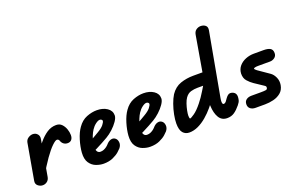

<svg xmlns="http://www.w3.org/2000/svg" viewBox="-86 -975 2030 1305"><g transform="rotate(-20 929.0 -323.0)"><path d="M299 -211Q282 -211 270 -220Q258 -229 253 -244Q252 -249 247.5 -253.5Q243 -258 236 -258Q225 -258 200.5 -234.5Q176 -211 142.5 -164Q109 -117 69 -46L79 -201Q110 -244 138.5 -278.5Q167 -313 198 -333.5Q229 -354 265 -354Q290 -354 305.5 -338Q321 -322 329 -299.5Q337 -277 337 -256Q337 -235 327 -223Q317 -211 299 -211ZM42 0Q23 0 7.5 -13Q-8 -26 -4 -48L42 -309Q46 -329 62.5 -339.5Q79 -350 95 -350Q115 -350 128 -335.5Q141 -321 136 -297L91 -41Q87 -21 73 -10.5Q59 0 42 0Z M481 4Q455 4 427 -6.5Q399 -17 381 -43.5Q363 -70 366 -117Q369 -159 383.5 -206.5Q398 -254 420 -285Q447 -324 485 -339Q523 -354 559 -354Q603 -354 633 -334Q663 -314 663 -280Q663 -262 646.5 -238Q630 -214 606 -192Q582 -170 558 -156Q541 -146 518 -133.5Q495 -121 468 -107.5Q441 -94 411 -80L423 -157Q432 -162 448.5 -171.5Q465 -181 483.5 -191.5Q502 -202 515 -210Q546 -228 560 -245.5Q574 -263 574 -273Q574 -278 568.5 -282Q563 -286 556 -286Q544 -286 526 -272.5Q508 -259 495 -239Q484 -222 475.5 -201Q467 -180 462 -158.5Q457 -137 457 -118Q457 -106 464.5 -93Q472 -80 488 -80Q501 -80 512 -84.5Q523 -89 532.5 -96Q542 -103 548 -110Q564 -129 582 -134Q600 -139 614 -128Q627 -118 629 -97.5Q631 -77 616 -58Q612 -53 595 -37.5Q578 -22 549 -9Q520 4 481 4Z M818 4Q792 4 764 -6.5Q736 -17 718 -43.5Q700 -70 703 -117Q706 -159 720.5 -206.5Q735 -254 757 -285Q784 -324 822 -339Q860 -354 896 -354Q940 -354 970 -334Q1000 -314 1000 -280Q1000 -262 983.5 -238Q967 -214 943 -192Q919 -170 895 -156Q878 -146 855 -133.5Q832 -121 805 -107.5Q778 -94 748 -80L760 -157Q769 -162 785.5 -171.5Q802 -181 820.5 -191.5Q839 -202 852 -210Q883 -228 897 -245.5Q911 -263 911 -273Q911 -278 905.5 -282Q900 -286 893 -286Q881 -286 863 -272.5Q845 -259 832 -239Q821 -222 812.5 -201Q804 -180 799 -158.5Q794 -137 794 -118Q794 -106 801.5 -93Q809 -80 825 -80Q838 -80 849 -84.5Q860 -89 869.5 -96Q879 -103 885 -110Q901 -129 919 -134Q937 -139 951 -128Q964 -118 966 -97.5Q968 -77 953 -58Q949 -53 932 -37.5Q915 -22 886 -9Q857 4 818 4Z M1376 0Q1337 0 1317.5 -32Q1298 -64 1295.5 -118Q1293 -172 1304 -238L1367 -606Q1371 -629 1386 -639.5Q1401 -650 1418 -650Q1439 -650 1453 -638.5Q1467 -627 1462 -602L1379 -146Q1376 -130 1376 -119.5Q1376 -109 1378.5 -104Q1381 -99 1385 -99Q1391 -99 1396 -102Q1401 -105 1403 -108L1418 -129Q1425 -139 1433.5 -146Q1442 -153 1451 -153Q1468 -153 1480.5 -143Q1493 -133 1493 -113Q1493 -103 1490 -89Q1487 -75 1472 -57Q1450 -30 1428 -15Q1406 0 1376 0ZM1101 4Q1072 4 1054.5 -16.5Q1037 -37 1037 -84Q1037 -111 1044 -147Q1051 -183 1063.5 -218Q1076 -253 1091 -277Q1120 -320 1163.5 -335Q1207 -350 1256 -350H1372L1352 -263H1255Q1231 -263 1207.5 -256.5Q1184 -250 1167 -226Q1157 -212 1149 -188.5Q1141 -165 1136.5 -142Q1132 -119 1132 -106Q1132 -102 1133 -93Q1134 -84 1138 -84Q1144 -84 1169.5 -101.5Q1195 -119 1227 -159Q1253 -191 1277.5 -232Q1302 -273 1323 -307H1402Q1392 -273 1371 -235.5Q1350 -198 1325.5 -164Q1301 -130 1282 -107Q1257 -77 1227 -51.5Q1197 -26 1165 -11Q1133 4 1101 4Z M1649 0H1580Q1558 0 1543.5 -11Q1529 -22 1529 -43Q1529 -65 1544 -76Q1559 -87 1581 -87H1649Q1675 -87 1686 -89Q1697 -91 1698 -101Q1700 -108 1697 -112.5Q1694 -117 1687 -121L1624 -163Q1603 -177 1584.5 -198Q1566 -219 1567 -253Q1569 -284 1587.5 -305.5Q1606 -327 1634.5 -338.5Q1663 -350 1695 -350H1766Q1796 -350 1812.5 -340.5Q1829 -331 1829 -306Q1829 -285 1813.5 -273.5Q1798 -262 1780 -262H1695Q1679 -262 1670 -259.5Q1661 -257 1661 -254Q1661 -251 1664.5 -247Q1668 -243 1676 -237L1757 -181Q1775 -168 1786.5 -142.5Q1798 -117 1793 -87Q1787 -53 1764 -34Q1741 -15 1710 -7.5Q1679 0 1649 0Z"/></g></svg>

Font: Edu QLD Beginners
Style: Regular
Weight: 400
Designer: Tina and Corey Anderson
Foundry: Google for Education
Version: Version 1.001